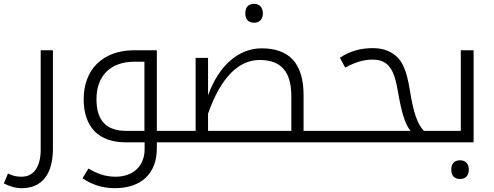

<svg xmlns="http://www.w3.org/2000/svg" viewBox="-58 -745 2584 1005"><path d="M56 240C162 240 219 166 219 34V-482H155V39C155 126 120 180 55 180C29 180 9 176 -16 163L-38 215C-7 231 24 240 56 240Z M543 240C683 240 763 162 763 31V0H854C857 0 859 -2 859 -5V-56C859 -59 857 -60 854 -60H763V-482H645C478 -482 380 -379 380 -226C380 -79 459 0 600 0H699V36C699 122 641 180 547 180C491 180 449 163 405 137L374 188C420 220 477 240 543 240ZM698 -60H603C498 -60 447 -114 447 -226C447 -351 523 -422 646 -422H698Z M1272 -626C1300 -626 1318 -644 1318 -675C1318 -707 1299 -725 1272 -725C1243 -725 1226 -708 1226 -675C1226 -643 1243 -626 1272 -626Z M844 0H1665C1668 0 1670 -2 1670 -5V-56C1670 -59 1668 -60 1665 -60H1531V-247C1531 -414 1455 -492 1312 -492C1197 -492 1091 -411 1031 -246V-442H966V-60H844C841 -60 839 -59 839 -56V-5C839 -2 841 0 844 0ZM1467 -60H1031V-150C1099 -345 1195 -431 1301 -431C1412 -431 1467 -372 1467 -240Z M1655 0H2228C2231 0 2233 -2 2233 -5V-56C2233 -59 2231 -60 2228 -60H2161C2128 -93 2106 -153 2087 -275C2069 -384 2046 -434 1996 -466C1968 -484 1934 -493 1893 -493C1831 -493 1777 -479 1721 -443L1749 -391C1802 -420 1847 -433 1892 -433C1980 -433 2007 -375 2026 -260C2044 -156 2062 -95 2091 -60H1655C1652 -60 1650 -59 1650 -56V-5C1650 -2 1652 0 1655 0Z M2350 192C2380 192 2396 173 2396 143C2396 114 2380 94 2350 94C2321 94 2304 111 2304 143C2304 175 2321 192 2350 192Z M2218 0H2421V-482H2354V-60H2218C2215 -60 2213 -59 2213 -56V-5C2213 -2 2215 0 2218 0Z"/></svg>

Font: Noto Kufi Arabic Light
Style: Regular
Weight: 300
Designer: Monotype Design Team, David Williams, Khaled Hosny
Foundry: Google LLC
Version: Version 2.109